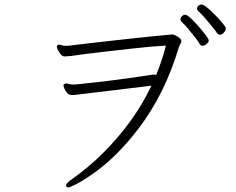

<svg xmlns="http://www.w3.org/2000/svg" viewBox="-20 -819 1040 847"><path d="M914 -704Q930 -685 935.5 -675.5Q941 -666 950.5 -666Q960 -666 968 -675.5Q976 -685 976 -694.5Q976 -704 930 -752Q884 -799 869 -799Q861 -799 855 -793.5Q849 -788 849 -781Q849 -774 861.5 -763.5Q874 -753 914 -704ZM840 -655Q855 -636 859.5 -626.5Q864 -617 873.5 -617Q883 -617 892 -625.5Q901 -634 901 -640Q901 -646 888 -663.5Q875 -681 856.5 -702Q838 -723 821.5 -738.5Q805 -754 797 -754Q789 -754 782.5 -747.5Q776 -741 776 -733.5Q776 -726 787 -717Q798 -708 840 -655ZM271 0Q274 8 280.5 8Q287 8 316 -6.5Q345 -21 389 -52Q492 -123 589 -249Q708 -404 770 -614Q772 -619 776 -625.5Q780 -632 780 -639Q780 -644 774 -650Q750 -667 741 -667H739Q669 -661 551 -648Q495 -642 442 -636Q389 -630 347 -625Q305 -620 293.5 -618.5Q282 -617 279 -617H268Q260 -617 252.5 -619.5Q245 -622 240 -622Q231 -622 231 -613Q231 -604 240 -591Q251 -570 265 -570Q273 -570 293 -572Q305 -574 342.5 -579Q380 -584 428.5 -589.5Q477 -595 560.5 -604.5Q644 -614 712 -618Q698 -561 669 -488Q666 -490 659.5 -490Q653 -490 645 -488.5Q637 -487 543.5 -473.5Q450 -460 320 -447L305 -446Q292 -446 282 -449Q275 -451 272 -451Q269 -451 264.5 -448.5Q260 -446 260 -442.5Q260 -439 264 -428.5Q268 -418 276.5 -409Q285 -400 294.5 -400Q304 -400 308 -400L648 -441Q609 -360 562 -294Q446 -132 291 -24Q271 -9 271 0Z"/></svg>

Font: LXGW WenKai TC Light
Style: Regular
Weight: 300
Designer: LXGW / Fontworks Inc.
Foundry: LXGW / Fontworks Inc.
Version: Version 1.330